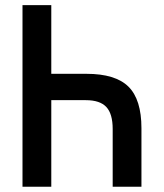

<svg xmlns="http://www.w3.org/2000/svg" viewBox="-20 -713 626 733"><path d="M410.2 0V-220.7Q410.2 -278.3 386 -304.4Q361.8 -330.6 307.6 -330.6H167V-431.2H310.1Q420.9 -431.2 470.5 -382.1Q520 -333 520 -223.6V0ZM65.9 0V-693.4H175.8V0Z"/></svg>

Font: Cascadia Code Medium
Style: Regular
Weight: 500
Monospace: yes
Designer: Aaron Bell
Foundry: Saja Typeworks
Version: Version 2407.024